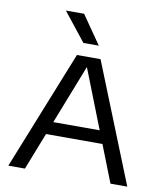

<svg xmlns="http://www.w3.org/2000/svg" viewBox="-88 -873 806 945"><g transform="rotate(10 315.0 -400.5)"><path d="M18 0 256 -595H374L612.5 0H528.5L308.5 -560.5H320.5L101 0ZM152 -185.5 172 -249.5H458L477.5 -185.5ZM277 -659 164.5 -801H255.5L354 -659Z"/></g></svg>

Font: Encode Sans SC SemiExpanded
Style: Regular
Weight: 400
Width: 6
Designer: Multiple Designers
Foundry: Impallari Type
Version: Version 3.002